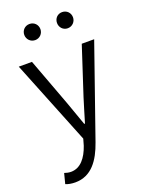

<svg xmlns="http://www.w3.org/2000/svg" viewBox="-181 -844 873 1163"><g transform="rotate(-20 256.0 -262.5)"><path d="M96 236C201 236 257 153 293 50L499 -540H419L318 -231C303 -184 287 -128 272 -79H267C249 -128 230 -184 213 -231L98 -540H13L231 3L219 45C195 115 155 167 93 167C78 167 62 163 51 159L34 225C51 232 72 236 96 236ZM162 -657C192 -657 214 -681 214 -709C214 -738 192 -761 162 -761C132 -761 110 -738 110 -709C110 -681 132 -657 162 -657ZM372 -657C402 -657 424 -681 424 -709C424 -738 402 -761 372 -761C342 -761 321 -738 321 -709C321 -681 342 -657 372 -657Z"/></g></svg>

Font: Noto Sans CJK JP DemiLight
Style: Regular
Weight: 350
Designer: Ryoko NISHIZUKA (kana & ideographs); Paul D. Hunt (Latin, Greek & Cyrillic); Wenlong ZHANG (bopomofo); Sandoll Communica
Foundry: Adobe Systems Incorporated
Version: Version 1.004;PS 1.004;hotconv 1.0.82;makeotf.lib2.5.63406